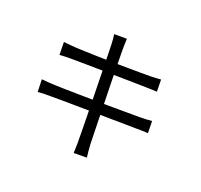

<svg xmlns="http://www.w3.org/2000/svg" viewBox="-169 -1012 1339 1279"><g transform="rotate(30 500.0 -373.0)"><path d="M391.7 -707Q387.9 -726.4 383.3 -743.2Q378.7 -760.1 373.4 -775.4L462.6 -790.8Q464 -777.1 466.8 -757.6Q469.6 -738.2 472.4 -721.7Q474.2 -712 481 -675.3Q487.8 -638.6 498.4 -583.6Q509 -528.6 521.9 -464.6Q534.8 -400.7 547.8 -335.9Q560.7 -271 572 -214.2Q583.3 -157.3 591.7 -116.9Q600.1 -76.6 602.6 -62.8Q607.6 -41.4 614 -17.2Q620.4 7.1 627.4 28.2L535.7 45.4Q531.7 20 528.8 -3.3Q525.9 -26.6 520.9 -48.6Q518.7 -61.9 511.2 -101.5Q503.7 -141.2 492.9 -197.2Q482.1 -253.2 469.2 -317.6Q456.3 -382 443.9 -446.1Q431.5 -510.1 420.4 -565.1Q409.3 -620.1 401.9 -657.9Q394.5 -695.8 391.7 -707ZM109.7 -562.8Q128.3 -564.2 148.9 -565.7Q169.4 -567.2 193 -569.6Q215.9 -572.6 256.8 -578.1Q297.7 -583.6 349.5 -591.4Q401.3 -599.2 456.8 -608Q512.3 -616.8 564.3 -625.6Q616.3 -634.4 658 -641.4Q699.7 -648.4 723.6 -653Q745.5 -657.4 764.2 -661.8Q783 -666.1 795.4 -669.7L811.6 -585.5Q800.5 -584.5 780.1 -581.5Q759.7 -578.5 739.9 -575.5Q714.1 -571.5 671.1 -564.9Q628 -558.2 575.6 -549.7Q523.2 -541.2 467.9 -532.5Q412.6 -523.8 361.3 -515.5Q309.9 -507.2 269.9 -500.5Q229.8 -493.9 208 -490.3Q187.2 -486.5 168.4 -482.8Q149.5 -479 127 -473.4ZM106.6 -274.1Q124.5 -275.1 149.9 -277.7Q175.3 -280.3 194.8 -283.1Q221.8 -286.5 267.4 -293.5Q313 -300.5 370.5 -309.8Q428 -319.1 489.4 -328.9Q550.7 -338.7 608.8 -348.8Q667 -358.9 715.3 -367.2Q763.6 -375.5 793.5 -380.5Q822.5 -385.9 844 -390.8Q865.6 -395.6 881.5 -400.4L898.3 -316.4Q883 -315.4 859.7 -311.6Q836.4 -307.9 808 -302.9Q774.6 -297.9 725.3 -289.8Q676 -281.6 617.7 -272.1Q559.5 -262.6 499.1 -253.1Q438.7 -243.6 383.1 -234.1Q327.5 -224.6 283 -217.5Q238.6 -210.3 213 -205.3Q183.9 -200.5 162.5 -196.1Q141.1 -191.7 124.7 -186.7Z"/></g></svg>

Font: Shanggu Sans SC VF
Style: Regular
Weight: 250
Designer: GuiWonder
Version: Version 1.021